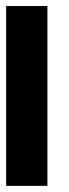

<svg xmlns="http://www.w3.org/2000/svg" viewBox="-20 -605 223 625"><path d="M134.3 0H0V-585.4H134.3Z"/></svg>

Font: Aqlam Corner
Style: Regular
Weight: 400
Designer: Developer/ Husham Jawad
Version: Version 1.00;December 29, 2020;FontCreator 13.0.0.2683 32-bi